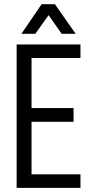

<svg xmlns="http://www.w3.org/2000/svg" viewBox="-20 -904 443 924"><path d="M131.8 -625V-383.8H334V-317.9H131.8V-64.9H367.2V0H60.1V-689.9H367.2V-625ZM180.2 -883.8H244.1L344.2 -741.2H276.9L213.9 -831.1L149.9 -741.2H83Z"/></svg>

Font: D-DIN Condensed
Style: Regular
Weight: 400
Width: 3
Designer: Charles Nix
Foundry: Datto Inc.
Version: Version 1.00